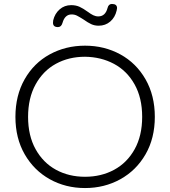

<svg xmlns="http://www.w3.org/2000/svg" viewBox="-20 -941 860 971"><path d="M58 -350Q58 -458 104.5 -540Q151 -622 231.5 -666Q312 -710 410 -710Q508 -710 588.5 -666Q669 -622 716 -540Q763 -458 763 -350Q763 -242 716 -160.5Q669 -79 588.5 -34.5Q508 10 410 10Q312 10 232 -34.5Q152 -79 105 -160.5Q58 -242 58 -350ZM699 -350Q699 -446 660.5 -514.5Q622 -583 556.5 -618Q491 -653 410 -654Q328 -654 263 -618.5Q198 -583 160 -514Q122 -445 122 -350Q122 -255 160 -186.5Q198 -118 263 -82.5Q328 -47 410 -47Q492 -47 557.5 -82.5Q623 -118 661 -186.5Q699 -255 699 -350ZM248 -826Q248 -833 249 -838Q257 -872 281.5 -893.5Q306 -915 340 -915Q364 -915 382.5 -906.5Q401 -898 423 -882Q439 -870 451.5 -864Q464 -858 477 -858Q513 -858 524 -901Q529 -921 546 -921Q572 -921 572 -900Q572 -896 570 -888Q562 -853 537.5 -832Q513 -811 479 -811Q458 -811 441 -819Q424 -827 403 -842Q381 -856 369 -862Q357 -868 342 -868Q308 -868 296 -825Q290 -804 273 -804Q248 -804 248 -826Z"/></svg>

Font: Kodchasan Light
Style: Regular
Weight: 300
Version: Version 1.000; ttfautohint (v1.6)